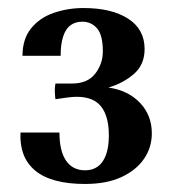

<svg xmlns="http://www.w3.org/2000/svg" viewBox="-20 -799 429 478"><path d="M358 -467Q358 -432 338.5 -403.5Q319 -375 282 -358Q245 -341 192 -341Q108 -341 68 -374Q28 -407 31 -469H128Q128 -423 144.5 -399Q161 -375 192 -375Q210 -375 223 -384Q236 -393 243.5 -412.5Q251 -432 251 -462Q251 -509 232 -533.5Q213 -558 171 -558Q160 -558 146 -556Q132 -554 118 -552Q117 -559 116.5 -570Q116 -581 118 -591H159Q198 -591 217 -615.5Q236 -640 236 -671Q236 -712 221.5 -728.5Q207 -745 185 -745Q168 -745 156 -736.5Q144 -728 137.5 -709Q131 -690 131 -660H36Q36 -702 57.5 -728.5Q79 -755 114 -767Q149 -779 188 -779Q258 -779 299 -752.5Q340 -726 340 -677Q340 -638 313.5 -615Q287 -592 250 -581Q299 -574 328.5 -543Q358 -512 358 -467Z"/></svg>

Font: Poltawski Nowy SemiBold
Style: Regular
Weight: 600
Version: Version 1.001;gftools[0.9.25]